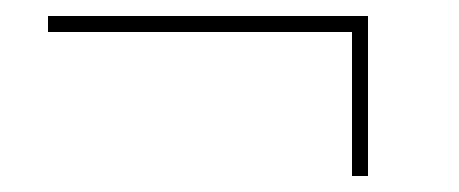

<svg xmlns="http://www.w3.org/2000/svg" viewBox="-20 -380 574 240"><path d="M440 -360V-160H420V-340H40V-360Z"/></svg>

Font: TypoPRO Montserrat
Style: Regular
Weight: 250
Designer: Julieta Ulanovsky
Foundry: Julieta Ulanovsky
Version: Version 6.001